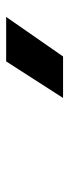

<svg xmlns="http://www.w3.org/2000/svg" viewBox="180 -1015 226 626"><g transform="rotate(-90 293.0 -702.0)"><path d="M286.6 -609.4 405.8 -794.9H550.8L421.9 -609.4Z"/></g></svg>

Font: Cascadia Mono NF
Style: Italic
Weight: 400
Italic angle: -10°
Monospace: yes
Designer: Aaron Bell
Foundry: Saja Typeworks
Version: Version 2404.023